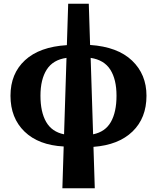

<svg xmlns="http://www.w3.org/2000/svg" viewBox="-20 -780 839 1025"><path d="M313 225 320 2Q186 -5 111 -77.5Q36 -150 36 -269Q36 -387 113.5 -458.5Q191 -530 337 -539L344 -760H454L461 -540Q608 -530 685 -456.5Q762 -383 762 -269Q762 -150 687.5 -78Q613 -6 479 4L486 225ZM196 -269Q196 -182 226.5 -129Q257 -76 322 -63L335 -471Q263 -461 229.5 -408.5Q196 -356 196 -269ZM602 -269Q602 -356 569 -408Q536 -460 464 -471L477 -63Q542 -76 572 -129Q602 -182 602 -269Z"/></svg>

Font: Noto Serif SemiCondensed ExtraBold
Style: Regular
Weight: 800
Width: 4
Designer: Monotype Design Team
Foundry: Monotype Imaging Inc.
Version: Version 2.015